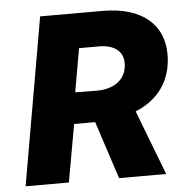

<svg xmlns="http://www.w3.org/2000/svg" viewBox="-51 -750 782 800"><g transform="rotate(-5 340.0 -350.0)"><path d="M24 0H205L248 -241H336L415 0H612L508 -271C600 -308 661 -383 661 -497C661 -617 576 -700 408 -700H146ZM264 -372 296 -554H380C445 -554 480 -523 480 -476C480 -411 432 -371 354 -371Z"/></g></svg>

Font: Fixel Display 20240404 ExBold
Style: Italic
Weight: 800
Italic angle: -10°
Designer: AlfaBravo + MacPaw
Foundry: Kyrylo Tkachov, Marchela Mozhyna, Serhii Makarenko, Maria Weinstein, Zakhar Kryvoshyya
Version: Version 1.211;Glyphs 3.2 (3225)